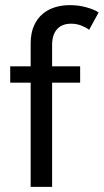

<svg xmlns="http://www.w3.org/2000/svg" viewBox="-20 -732 406 752"><path d="M20 -472.2H100.1V-561Q100.1 -602.5 113.3 -631.8Q126 -660.2 148.4 -678.7Q169.4 -695.8 197.3 -704.1Q224.1 -711.9 252.9 -711.9Q287.6 -711.9 317.4 -703.6Q349.6 -694.8 366.2 -683.1L329.1 -615.2Q318.4 -624 299.8 -631.3Q280.3 -639.2 258.8 -639.2Q222.2 -639.2 203.1 -617.2Q184.1 -595.2 184.1 -556.2V-472.2H293.9V-408.2H184.1V0H100.1V-408.2H20Z"/></svg>

Font: Post Grotesk Regular
Style: Regular
Weight: 500
Version: 0.900; ttfautohint (v0.96) -l 8 -r 50 -G 200 -x 14 -w "gGD" 